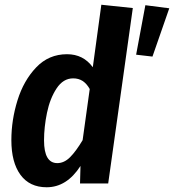

<svg xmlns="http://www.w3.org/2000/svg" viewBox="-20 -775 735 811"><path d="M541 -741 437 0H318L320 -74Q262 16 177 16Q105 16 66.5 -36.5Q28 -89 28 -183Q28 -268 54 -351.5Q80 -435 133 -490.5Q186 -546 263 -546Q332 -546 372 -491L408 -755ZM166 -182Q166 -86 222 -86Q251 -86 276 -111Q301 -136 329 -183L359 -399Q346 -422 329 -433Q312 -444 289 -444Q247 -444 219 -401.5Q191 -359 178.5 -298.5Q166 -238 166 -182ZM695 -740 624 -536 555 -544 594 -753Z"/></svg>

Font: Fira Sans Condensed SemiBold
Style: Italic
Weight: 600
Width: 3
Italic angle: -8°
Designer: bBox Type GmbH & Carrois Corporate GbR & Edenspiekermann AG
Foundry: bBox Type GmbH & Carrois Corporate GbR & Edenspiekermann AG
Version: Version 4.301